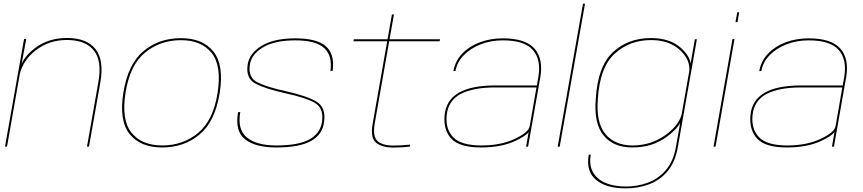

<svg xmlns="http://www.w3.org/2000/svg" viewBox="-20 -805 4736 1054"><path d="M7.5 0 112 -590.5H124L99 -456Q122 -503 171 -540.5Q245.5 -596.5 347.5 -596.5Q456 -596.5 504 -535.8Q552 -475 531 -353.5L468.5 0H457.5L520 -354.5Q541 -471.5 494.8 -528.5Q448.5 -585.5 347 -585.5Q248 -585.5 174.5 -527.5Q109 -476.5 89 -400.5L18.5 0Z M870.5 4.5Q751 4.5 692 -68.8Q633 -142 657 -295Q682 -452.5 767.2 -524Q852.5 -595.5 973 -595.5Q1092.5 -595.5 1151.5 -522Q1210.5 -448.5 1186 -295Q1161 -138 1075.8 -66.8Q990.5 4.5 870.5 4.5ZM871 -6.5Q984 -6.5 1067.2 -75Q1150.5 -143.5 1174.5 -295Q1198 -443.5 1142 -514Q1086 -584.5 973 -584.5Q859.5 -584.5 776 -516Q692.5 -447.5 669 -295Q645.5 -147.5 701.5 -77Q757.5 -6.5 871 -6.5Z M1496.5 4.5Q1381 4.5 1324.8 -40.8Q1268.5 -86 1287 -189.5H1299Q1282 -93.5 1335.8 -50Q1389.5 -6.5 1496.5 -6.5Q1620 -6.5 1680 -40.5Q1740 -74.5 1748 -139Q1757.5 -212 1708 -240.5Q1658.5 -269 1546.5 -293Q1437 -317.5 1383.2 -345.5Q1329.5 -373.5 1339 -446.5Q1347 -511 1415 -552.8Q1483 -594.5 1600.5 -594.5Q1720.5 -594.5 1769.5 -550.5Q1818.5 -506.5 1806 -415.5H1794Q1805.5 -499 1759.5 -541.2Q1713.5 -583.5 1600.5 -583.5Q1486.5 -583.5 1422 -544Q1357.5 -504.5 1351 -445.5Q1342.5 -378.5 1393.5 -352.8Q1444.5 -327 1551 -304Q1669.5 -277 1719.2 -246Q1769 -215 1759.5 -138.5Q1752 -67.5 1688 -31.5Q1624 4.5 1496.5 4.5Z M2138 5Q2078 5 2045 -21.2Q2012 -47.5 2025.5 -124.5L2105.5 -578.5H1920.5L1922.5 -589.5H2107.5L2131.5 -725.5H2142.5L2118.5 -589.5H2395.5L2393.5 -578.5H2116.5L2037.5 -129.5Q2024.5 -57 2051.8 -31.5Q2079 -6 2139 -6Q2185.5 -6 2231.5 -11L2230 0Q2185.5 5 2138 5Z M2868 0 2882 -80Q2864.5 -57 2808 -31Q2731.5 4.5 2621 4.5Q2503.5 4.5 2458.5 -42.8Q2413.5 -90 2420.5 -172Q2428 -254 2497.2 -295Q2566.5 -336 2701 -336H2927L2935 -379.5Q2952 -477 2905.5 -530.2Q2859 -583.5 2740 -583.5Q2675 -583.5 2619 -561.8Q2563 -540 2526 -502Q2489 -464 2480.5 -415H2469Q2479 -470.5 2517.5 -510.8Q2556 -551 2614 -572.8Q2672 -594.5 2740 -594.5Q2865.5 -594.5 2914.5 -537.8Q2963.5 -481 2946 -381L2879 0ZM2887.5 -110 2925 -325H2699Q2576.5 -325 2508.2 -288.8Q2440 -252.5 2432 -172Q2425 -95.5 2468.5 -51Q2512 -6.5 2623 -6.5Q2728.5 -6.5 2805 -42.2Q2881.5 -78 2887 -110.5Z M3041.5 0 3180.5 -785H3191.5L3052.5 0Z M3414 229Q3307.5 229 3251.8 182.2Q3196 135.5 3212 44H3223Q3213 101 3235 140Q3257 179 3303.8 199Q3350.5 219 3415.5 219Q3480.5 219 3538 197.2Q3595.5 175.5 3636.2 127.5Q3677 79.5 3690.5 1.5L3714 -131Q3694.5 -93 3636 -51Q3558.5 4.5 3451 4.5Q3348 4.5 3293.8 -61Q3239.5 -126.5 3250.5 -261.5Q3261 -440 3344.2 -518Q3427.5 -596 3553 -596Q3659.5 -596 3719.5 -540.5Q3767 -496 3771 -456L3794.5 -589.5H3805.5L3701 2.5Q3687 83.5 3646 133.2Q3605 183 3545 206Q3485 229 3414 229ZM3764 -416Q3769.5 -476 3715 -528Q3655.5 -585 3554 -585Q3436 -585 3354.2 -510.2Q3272.5 -435.5 3262 -261.5Q3251.5 -131 3303.8 -68.8Q3356 -6.5 3452 -6.5Q3553.5 -6.5 3633 -63.5Q3707 -117 3722 -178Z M3897 0 4001 -590.5H4012L3908 0ZM4027 -737.5H4038L4028.5 -683.5H4017.5Z M4547 0 4561 -80Q4543.5 -57 4487 -31Q4410.5 4.5 4300 4.5Q4182.5 4.5 4137.5 -42.8Q4092.5 -90 4099.5 -172Q4107 -254 4176.2 -295Q4245.5 -336 4380 -336H4606L4614 -379.5Q4631 -477 4584.5 -530.2Q4538 -583.5 4419 -583.5Q4354 -583.5 4298 -561.8Q4242 -540 4205 -502Q4168 -464 4159.5 -415H4148Q4158 -470.5 4196.5 -510.8Q4235 -551 4293 -572.8Q4351 -594.5 4419 -594.5Q4544.5 -594.5 4593.5 -537.8Q4642.5 -481 4625 -381L4558 0ZM4566.5 -110 4604 -325H4378Q4255.5 -325 4187.2 -288.8Q4119 -252.5 4111 -172Q4104 -95.5 4147.5 -51Q4191 -6.5 4302 -6.5Q4407.5 -6.5 4484 -42.2Q4560.5 -78 4566 -110.5Z"/></svg>

Font: Anybody ExtraExpanded Thin
Style: Italic
Weight: 100
Width: 8
Italic angle: -10°
Designer: Tyler Finck
Foundry: Etcetera Type Company
Version: Version 1.010; ttfautohint (v1.8.3) -l 8 -r 50 -G 200 -x 14 